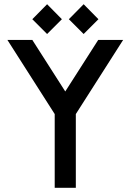

<svg xmlns="http://www.w3.org/2000/svg" viewBox="-20 -889 613 909"><path d="M446 -798 376 -728 306 -798 376 -869ZM273 -798 203 -728 133 -798 203 -869ZM563 -700 339 -349V0H239V-349L15 -700H133L289 -456L445 -700Z"/></svg>

Font: Railway
Style: Regular
Weight: 400
Version: 1.000